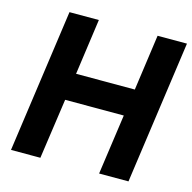

<svg xmlns="http://www.w3.org/2000/svg" viewBox="-103 -800 904 903"><g transform="rotate(15 349.0 -348.5)"><path d="M28 0H171L213 -293.5H498.5L457 0H600L698 -697H555L517 -425H231L269 -697H126Z"/></g></svg>

Font: HK Grotesk ExtraBold
Style: Italic
Weight: 800
Italic angle: -16°
Designer: Alfredo Marco Pradil
Foundry: Hanken Design Co.
Version: Version 3.001;FEAKit 1.0